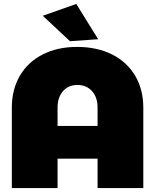

<svg xmlns="http://www.w3.org/2000/svg" viewBox="-20 -954 787 974"><path d="M367 -934 478 -755 335 -745 197 -874ZM371 -716Q472 -716 548 -678Q624 -640 665.5 -570Q707 -500 707 -408V0H475V-149H272V0H40V-408Q40 -500 81 -570Q122 -640 197 -678Q272 -716 371 -716ZM373 -523Q327 -523 299.5 -491.5Q272 -460 272 -408V-315H475V-408Q475 -460 447 -491.5Q419 -523 373 -523Z"/></svg>

Font: TypoPRO Montserrat Alternates
Style: Regular
Weight: 900
Designer: Julieta Ulanovsky
Foundry: Julieta Ulanovsky
Version: Version 6.001